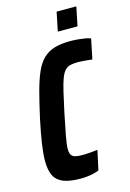

<svg xmlns="http://www.w3.org/2000/svg" viewBox="-130 -926 676 997"><g transform="rotate(-15 208.0 -427.0)"><path d="M178 8Q120 8 85.5 -5Q51 -18 35.5 -47.5Q20 -77 20 -128Q20 -166 28 -219.5Q36 -273 51 -344Q69 -426 85 -486Q101 -546 119 -586.5Q137 -627 162 -651Q187 -675 222 -685.5Q257 -696 307 -696Q329 -696 350 -694Q371 -692 388.5 -689Q406 -686 416 -681L394 -574Q380 -576 366.5 -577Q353 -578 340.5 -579Q328 -580 318 -580Q293 -580 276.5 -576Q260 -572 248 -559.5Q236 -547 226 -521Q216 -495 206 -452Q196 -409 182 -344Q167 -272 158.5 -226Q150 -180 150 -158Q150 -137 157 -126Q164 -115 179 -111.5Q194 -108 217 -108Q237 -108 259.5 -110Q282 -112 298 -114L275 -9Q263 -4 246.5 0Q230 4 212 6Q194 8 178 8ZM258 -760 279 -862H385L364 -760Z"/></g></svg>

Font: Saira Condensed
Style: Bold Italic
Weight: 700
Width: 3
Italic angle: -12°
Designer: Hector Gatti with collaboration of the Omnibus-Type team
Foundry: Omnibus-Type
Version: Version 1.101